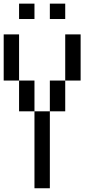

<svg xmlns="http://www.w3.org/2000/svg" viewBox="-20 -1103 540 1040"><path d="M83.3 -1000V-1083.3H166.7V-1000ZM83.3 -916.7V-666.7H0V-916.7ZM83.3 -500V-666.7H166.7V-500ZM166.7 -83.3V-500H250V-83.3ZM250 -1000V-1083.3H333.3V-1000ZM250 -500V-666.7H333.3V-500ZM416.7 -916.7V-666.7H333.3V-916.7Z"/></svg>

Font: Galmuri11 Condensed
Style: Regular
Weight: 400
Width: 3
Designer: Lee Minseo (quiple)
Version: Version 2.399;hotconv 1.1.1;makeotfexe 2.6.0 DEVELOPMENT